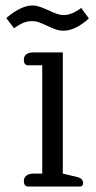

<svg xmlns="http://www.w3.org/2000/svg" viewBox="-20 -680 351 700"><path d="M152 -586Q135 -594 122.5 -598.5Q110 -603 97 -603Q80 -603 64.5 -596.5Q49 -590 31 -577L3 -614Q25 -634 50.5 -647Q76 -660 98 -660Q111 -660 124.5 -655.5Q138 -651 158 -642Q192 -625 211 -625Q242 -625 276 -651L304 -613Q283 -593 258.5 -580.5Q234 -568 212 -568Q197 -568 184 -572.5Q171 -577 152 -586ZM67 -20Q67 -33 76.5 -40Q86 -47 102 -47H134V-442H83Q67 -442 67 -462Q67 -476 76.5 -482.5Q86 -489 102 -489H209V-47L256 -36Q270 -33 276.5 -27.5Q283 -22 283 -12Q283 0 271 0H83Q67 0 67 -20Z"/></svg>

Font: Maitree
Style: Regular
Weight: 400
Designer: CadsonDemak Team
Foundry: CadsonDemak
Version: Version 1.000